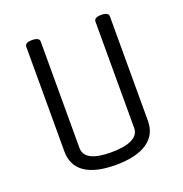

<svg xmlns="http://www.w3.org/2000/svg" viewBox="-135 -865 953 999"><g transform="rotate(-20 341.5 -365.0)"><path d="M190 -722V-133Q190 -55 338 -55Q414 -55 453.5 -75Q493 -95 493 -133V-722Q493 -745 533 -745Q573 -745 573 -722V-143Q573 -67 512.5 -26Q452 15 338 15Q226 15 168 -25Q110 -65 110 -143V-722Q110 -745 149 -745Q190 -745 190 -722Z"/></g></svg>

Font: Offside
Style: Regular
Weight: 400
Designer: Eduardo Rodriguez Tunni
Foundry: Eduardo Rodriguez Tunni
Version: Version 1.002; ttfautohint (v1.8.4.7-5d5b);gftools[0.9.23]